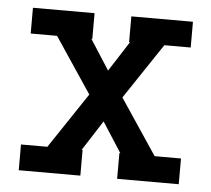

<svg xmlns="http://www.w3.org/2000/svg" viewBox="-44 -577 687 624"><g transform="rotate(5 300.0 -265.0)"><path d="M39 0V-84H125L246 -265L125 -446H39V-530H240V-446H237L300 -348L363 -446H360V-530H561V-446H475L354 -265L475 -84H561V0H360V-84H363L300 -182L237 -84H240V0Z"/></g></svg>

Font: Iosevka Slab Medium Extended
Style: Regular
Weight: 500
Width: 7
Monospace: yes
Designer: Belleve Invis
Foundry: Belleve Invis
Version: Version 11.1.1; ttfautohint (v1.8.3)